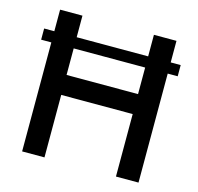

<svg xmlns="http://www.w3.org/2000/svg" viewBox="-104 -820 959 929"><g transform="rotate(15 376.0 -355.0)"><path d="M668 -710V-602H718V-546H668V0H555V-313H197V0H85V-546H34V-602H85V-710H197V-602H555V-710ZM555 -413V-546H197V-413Z"/></g></svg>

Font: Oxford Sans SemiBold
Style: Regular
Weight: 600
Designer: Matt McInerney, Pablo Impallari, Rodrigo Fuenzalida
Foundry: Matt McInerney, Pablo Impallari, Rodrigo Fuenzalida
Version: Version 3.000g; ttfautohint (v1.5) -l 8 -r 28 -G 28 -x 14 -D